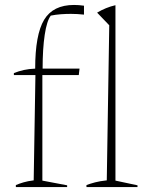

<svg xmlns="http://www.w3.org/2000/svg" viewBox="-20 -755 596 775"><path d="M36 -452V-460Q56 -468 76.5 -472.5Q97 -477 122 -478Q122 -615 158 -675Q194 -735 279 -735Q298 -735 319 -732V-696Q292 -699 266 -699Q246 -699 225.5 -697.5Q205 -696 185 -692Q169 -671 160.5 -614.5Q152 -558 152 -478H301L298 -452H151V-26L251 -7V0H44V-8Q58 -14 75 -19Q92 -24 116 -27L123 -452ZM329 0V-8Q345 -14 364 -19Q383 -24 411 -27L421 -653L372 -704Q407 -725 446 -734V-26L535 -7V0Z"/></svg>

Font: Piazzolla Thin
Style: Regular
Weight: 100
Designer: Juan Pablo del Peral
Foundry: Huerta Tipografica
Version: Version 1.330